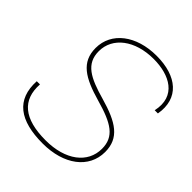

<svg xmlns="http://www.w3.org/2000/svg" viewBox="-208 -875 1020 1020"><g transform="rotate(45 302.0 -365.0)"><path d="M379 -744C226 -744 120 -662 120 -544C120 -438 194 -394 327 -356C462 -318 523 -280 523 -189C523 -82 428 -9 279 -9C116 -9 40 -74 48 -198H24C16 -52 107 14 280 14C439 14 547 -67 547 -189C547 -294 475 -340 338 -379C214 -414 144 -449 144 -544C144 -647 239 -721 380 -721C499 -721 606 -667 576 -532H600C624 -668 532 -744 379 -744Z"/></g></svg>

Font: Nacelle Thin
Style: Italic
Weight: 100
Italic angle: -12°
Designer: Sora Sagano
Foundry: Sora Sagano
Version: Version 1.000;FEAKit 1.0